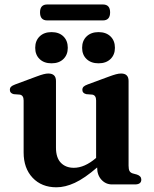

<svg xmlns="http://www.w3.org/2000/svg" viewBox="-20 -804 672 837"><path d="M83 -139.5V-366Q83 -388.5 66.5 -391.5L40 -393.5Q23 -397.5 23 -412Q23 -420.5 28 -425.8Q33 -431 46.5 -436L138 -470Q158 -477.5 169.8 -480.5Q181.5 -483.5 190.5 -483.5Q224 -483.5 224 -451V-160.5Q224 -116.5 245.2 -94.5Q266.5 -72.5 302 -72.5Q349 -72.5 399 -115.5V-366Q399 -388.5 382.5 -391.5L356.5 -393.5Q339 -397.5 339 -412Q339 -420.5 344 -425.8Q349 -431 362.5 -436L454.5 -470Q473.5 -477 485.5 -480.2Q497.5 -483.5 508 -483.5Q540.5 -483.5 540.5 -451V-81.5Q540.5 -65.5 544.8 -58.2Q549 -51 558.5 -48L577 -43Q596 -36.5 596 -21Q596 0 568 0H468.5Q441 0 422.2 -20.5Q403.5 -41 403.5 -73.5V-74Q348.5 -26.5 306.2 -7Q264 12.5 226 12.5Q161.5 12.5 122.2 -29Q83 -70.5 83 -139.5ZM204.5 -528Q172 -528 152.8 -546.5Q133.5 -565 133.5 -595.5Q133.5 -626.5 152.8 -645.2Q172 -664 204.5 -664Q237.5 -664 256.5 -645.2Q275.5 -626.5 275.5 -595.5Q275.5 -565.5 256.5 -546.8Q237.5 -528 204.5 -528ZM409.5 -528Q377 -528 357.5 -546.5Q338 -565 338 -595.5Q338 -626.5 357.5 -645.2Q377 -664 409.5 -664Q442.5 -664 461.8 -645.2Q481 -626.5 481 -595.5Q481 -565.5 461.8 -546.8Q442.5 -528 409.5 -528ZM154.5 -750Q154.5 -784.5 186 -784.5H428.5Q460 -784.5 460 -750Q460 -715 428.5 -715H186Q154.5 -715 154.5 -750Z"/></svg>

Font: Fraunces 9pt SemiBold
Style: Regular
Weight: 600
Version: Version 1.000;[b76b70a41]